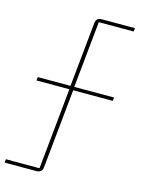

<svg xmlns="http://www.w3.org/2000/svg" viewBox="-130 -809 771 1026"><g transform="rotate(15 255.5 -296.0)"><path d="M-1 141 1 122H187L232 -327H50L52 -346H233L269 -703Q272 -733 302 -733H486L484 -714H291L254 -346H474L472 -327H253L209 111Q206 141 174 141Z"/></g></svg>

Font: IBM Plex Sans JP Thin
Style: Regular
Weight: 100
Designer: Mike Abbink; Paul van der Laan; Pieter van Rosmalen; Wujin Sim; Yejin Wi; Jinhee Kim; Boomi Park; Yona Kim; Kichan Ma
Foundry: Sandoll Inc.
Version: Version 1.001